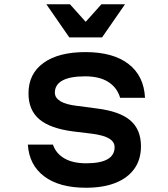

<svg xmlns="http://www.w3.org/2000/svg" viewBox="-20 -866 790 903"><path d="M229 -186Q243 -144 283 -121Q323 -98 385 -98Q452 -98 485.5 -117Q519 -136 519 -174Q519 -199 493 -214.5Q467 -230 414 -237L323 -248Q216 -262 165 -305Q114 -348 114 -427Q114 -519 184.5 -570Q255 -621 382 -621Q512 -621 584.5 -565Q657 -509 662 -406H545Q531 -454 489.5 -480.5Q448 -507 380 -507Q310 -507 274 -487.5Q238 -468 238 -430Q238 -406 264 -390Q290 -374 343 -368L434 -356Q542 -343 592.5 -300Q643 -257 643 -178Q643 -116 612 -72.5Q581 -29 523.5 -6Q466 17 384 17Q259 17 188 -36.5Q117 -90 111 -186ZM568 -846 460 -690H306L198 -846H309L421 -721H345L457 -846Z"/></svg>

Font: Martian Mono SemiExpanded Medium
Style: Regular
Weight: 500
Width: 6
Designer: Roman Shamin
Foundry: Evil Martians
Version: Version 1.000